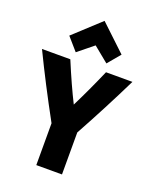

<svg xmlns="http://www.w3.org/2000/svg" viewBox="-195 -1112 1008 1229"><g transform="rotate(20 309.0 -497.5)"><path d="M601 -700Q496 -486 380 -275V11H205V-274Q83 -497 -15 -700H178Q243 -544 298 -435Q359 -557 421 -700ZM300 -839 195 -754 120 -840 300 -1006 476 -840 404 -754Z"/></g></svg>

Font: Repo
Style: ExtraBold
Weight: 800
Designer: Stefan Peev
Foundry: Context Ltd
Version: Version 001.000